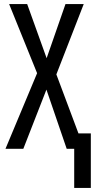

<svg xmlns="http://www.w3.org/2000/svg" viewBox="-20 -734 477 947"><path d="M346 193V0H309L209 -292L95 0H7L163 -373L25 -714H114L210 -447L303 -714H393L258 -367L367 -76H428V193Z"/></svg>

Font: Noto Sans ExtraCondensed
Style: Regular
Weight: 400
Width: 2
Designer: Monotype Design Team
Foundry: Monotype Imaging Inc.
Version: Version 2.013